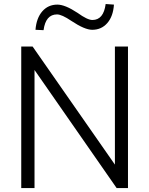

<svg xmlns="http://www.w3.org/2000/svg" viewBox="-20 -955 759 975"><path d="M145.5 -718.8 563.5 -119.1V-718.8H629.9V0H572.3L155.3 -599.6V0H87.9V-718.8ZM160.2 -803.7Q165 -863.3 194.8 -897.5Q224.6 -931.6 271.5 -931.6Q310.5 -931.6 374 -889.6Q423.8 -853.5 449.2 -853.5Q505.9 -853.5 516.6 -934.6L558.6 -931.6Q554.7 -872.1 524.9 -837.9Q495.1 -803.7 448.2 -803.7Q410.2 -803.7 342.8 -848.6Q293.9 -881.8 269.5 -881.8Q211.9 -881.8 201.2 -801.8Z"/></svg>

Font: Min Sans Light
Style: Regular
Weight: 300
Designer: Jinseong-Kim, NotoSansCJK, Nunito
Foundry: Jinseong-Kim
Version: Version 1.400;Glyphs 3.1.2 (3151)